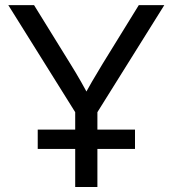

<svg xmlns="http://www.w3.org/2000/svg" viewBox="-20 -748 690 768"><path d="M280.8 0V-299.3L13.2 -727.5H116.2L261.7 -492.2Q284.2 -456.1 304.2 -420.9Q324.2 -385.7 344.7 -346.2H307.1Q327.1 -385.7 347.7 -421.1Q368.2 -456.5 390.1 -492.2L535.2 -727.5H637.2L369.6 -299.3V0ZM130.9 -152.3V-229.5H520V-152.3Z"/></svg>

Font: Inter 28pt
Style: Regular
Weight: 400
Designer: Rasmus Andersson
Foundry: rsms
Version: Version 4.001;git-66647c0bb